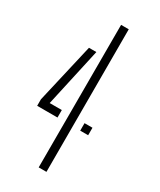

<svg xmlns="http://www.w3.org/2000/svg" viewBox="-202 -867 777 933"><g transform="rotate(30 186.0 -400.0)"><path d="M186 0 186.5 -800H229.5V0ZM30 -255.5V-292L107 -625.5H148.5L76 -297.5H144V-255.5ZM271.5 -255.5V-297.5H316V-255.5Z"/></g></svg>

Font: Big Shoulders Stencil Display Light
Style: Regular
Weight: 300
Designer: Patric King
Foundry: XO Type Co
Version: Version 1.000